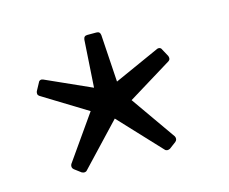

<svg xmlns="http://www.w3.org/2000/svg" viewBox="-65 -838 664 557"><g transform="rotate(-15 267.0 -559.5)"><path d="M118 -370C124 -367 130 -367 134 -372L251 -496L367 -372C371 -367 377 -367 383 -370L403 -385C408 -389 409 -395 406 -401L312 -535L444 -616C450 -620 450 -625 448 -631L435 -655C433 -660 427 -662 421 -659L285 -598L276 -740C275 -748 271 -751 264 -751H237C230 -751 226 -748 225 -740L216 -598L80 -659C74 -662 68 -660 66 -655L53 -631C51 -625 51 -620 57 -616L189 -535L95 -401C92 -395 93 -389 98 -385Z"/></g></svg>

Font: LINE Seed JP App_OTF Regular
Style: Regular
Weight: 400
Designer: LY Corporation & Fontrix & Fontworks
Version: Version 1.002